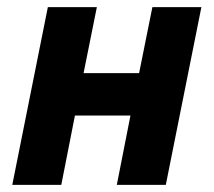

<svg xmlns="http://www.w3.org/2000/svg" viewBox="-20 -516 598 536"><path d="M14.3 0 113.6 -496.1H250.4L213.3 -311.8H368.3L405.4 -496.1H542.2L442.9 0H306.1L344.2 -193.5H189.2L151.1 0Z"/></svg>

Font: Source Sans 3 VF
Style: Italic
Weight: 200
Italic angle: -11°
Designer: Paul D. Hunt
Foundry: Adobe Systems Incorporated
Version: Version 3.042;hotconv 1.0.118;makeotfexe 2.5.65603